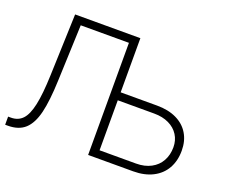

<svg xmlns="http://www.w3.org/2000/svg" viewBox="-116 -886 1252 1064"><g transform="rotate(20 510.0 -353.5)"><path d="M2.9 -47.9H19.5Q61.5 -47.9 87.6 -75.4Q113.8 -103 127.7 -167.2Q141.6 -231.4 145.5 -343.8L158.2 -707H543V-387.7H757.8Q824.2 -387.7 872.3 -364.7Q920.4 -341.8 946 -299.3Q971.7 -256.8 971.7 -199.2Q971.7 -139.2 946.3 -94.2Q920.9 -49.3 872.6 -24.7Q824.2 0 757.8 0H492.2V-661.1H208L195.3 -331.1Q190.9 -209.5 173.6 -138.4Q156.2 -67.4 119.4 -33.7Q82.5 0 18.6 0H2.9ZM757.8 -45.9Q808.6 -45.9 845.7 -65.7Q882.8 -85.4 902.3 -120.6Q921.9 -155.8 921.9 -201.2Q921.9 -241.7 901.9 -273.4Q881.8 -305.2 844.7 -323Q807.6 -340.8 757.8 -340.8H543V-45.9Z"/></g></svg>

Font: Pretendard ExtraLight
Style: Regular
Weight: 200
Designer: Base glyphs from Inter by Rasmus Andersson; Hangeul glyphs from Noto Sans CJK(Source Han Sans) by Jang Soo-young and Kan
Foundry: Kil Hyung-jin
Version: Version 1.309